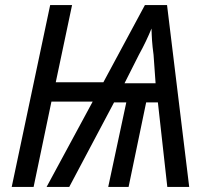

<svg xmlns="http://www.w3.org/2000/svg" viewBox="-20 -734 818 754"><path d="M26 0H112L182 -335H344L163 0H252L428 -332H476L405 0H485L554 -332H600L637 0H723L636 -714H549L386 -411H199L263 -714H177ZM469 -407 525 -518C546 -556 562 -590 575 -622C576 -588 577 -563 583 -519L591 -407Z"/></svg>

Font: Noto Sans SemiCondensed
Style: Italic
Weight: 400
Width: 4
Italic angle: -12°
Designer: Monotype Design Team
Foundry: Monotype Imaging Inc.
Version: Version 2.013